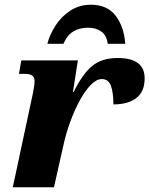

<svg xmlns="http://www.w3.org/2000/svg" viewBox="-20 -791 631 811"><path d="M119 -397Q121 -409 123.5 -422.5Q126 -436 126 -449Q126 -463 117 -471Q108 -479 84 -479H60L70 -536H309L288 -402H291Q328 -478 369 -512Q410 -546 477 -546Q591 -546 591 -460Q591 -404 556 -377Q521 -350 459 -350Q459 -400 448.5 -428.5Q438 -457 410 -457Q388 -457 364.5 -433.5Q341 -410 318.5 -369.5Q296 -329 277 -277.5Q258 -226 246 -169L208 0H34ZM180 -606Q190 -645 214.5 -683Q239 -721 277 -746Q315 -771 364 -771Q433 -771 468.5 -724.5Q504 -678 509 -606H435Q431 -641 408.5 -657.5Q386 -674 352 -674Q316 -674 289.5 -658Q263 -642 248 -606Z"/></svg>

Font: Noto Serif ExtraBold
Style: Italic
Weight: 800
Italic angle: -12°
Designer: Monotype Design Team
Foundry: Monotype Imaging Inc.
Version: Version 2.013